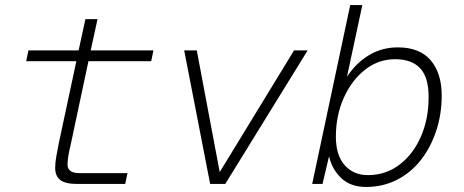

<svg xmlns="http://www.w3.org/2000/svg" viewBox="-20 -730 1840 762"><path d="M285 0Q240 0 219.5 -15.5Q199 -31 199 -64Q199 -85 203.5 -109.5Q208 -134 213 -160L283 -487H84L93 -530H292L319 -654H367L340 -530H589L580 -487H331L261 -158Q255 -133 251.5 -113Q248 -93 248 -77Q248 -61 259 -52Q270 -43 295 -43H486L477 0Z M814 0 711 -530H761L852 -47L1147 -530H1201L874 0Z M1433 12Q1371 12 1334 -23.5Q1297 -59 1286 -110L1260 0H1219L1370 -710H1418L1357 -425Q1392 -479 1443.5 -510.5Q1495 -542 1559 -542Q1645 -542 1689 -491Q1733 -440 1733 -351Q1733 -276 1711 -210Q1689 -144 1649.5 -94Q1610 -44 1554.5 -16Q1499 12 1433 12ZM1440 -35Q1511 -35 1565.5 -76.5Q1620 -118 1650.5 -188Q1681 -258 1681 -342Q1682 -421 1648.5 -458Q1615 -495 1548 -495Q1482 -495 1429 -453.5Q1376 -412 1344.5 -342Q1313 -272 1313 -187Q1313 -114 1348 -74.5Q1383 -35 1440 -35Z"/></svg>

Font: Geist Mono ExtraLight
Style: Italic
Weight: 200
Italic angle: -12°
Monospace: yes
Designer: Basement.studio, Andrés Briganti, Mateo Zaragoza
Foundry: Basement.studio, Vercel, Andrés Briganti, Guido Ferreyra, Mateo Zaragoza
Version: Version 1.500; ttfautohint (v1.8.4.7-5d5b)